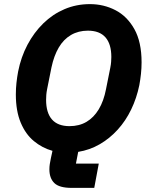

<svg xmlns="http://www.w3.org/2000/svg" viewBox="-20 -730 735 933"><path d="M460 65 438 183H328Q268 183 244 159.5Q220 136 220 93Q220 80 222 67Q224 54 227 40L235 3Q185 -11 144.5 -44.5Q104 -78 80.5 -134.5Q57 -191 57 -271Q57 -300 60 -327.5Q63 -355 68 -382Q82 -453 113.5 -512.5Q145 -572 190.5 -616.5Q236 -661 293.5 -685.5Q351 -710 417 -710Q484 -710 541 -680.5Q598 -651 633 -588.5Q668 -526 668 -427Q668 -399 665 -371Q662 -343 657 -316Q644 -253 617.5 -198Q591 -143 552 -100Q513 -57 464.5 -29Q416 -1 360 8L349 65ZM407 -581Q361 -581 325 -560Q289 -539 265.5 -499Q242 -459 230 -402L209 -297Q206 -282 205 -269Q204 -256 204 -245Q204 -182 232.5 -149.5Q261 -117 318 -117Q365 -117 400.5 -138Q436 -159 460 -199Q484 -239 495 -296L516 -401Q519 -416 520 -429.5Q521 -443 521 -453Q521 -516 492.5 -548.5Q464 -581 407 -581Z"/></svg>

Font: IBM Plex Sans
Style: Bold Italic
Weight: 700
Italic angle: -11.31°
Designer: Mike Abbink, Paul van der Laan, Pieter van Rosmalen
Foundry: Bold Monday
Version: Version 3.201